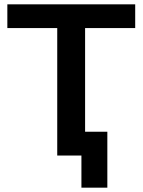

<svg xmlns="http://www.w3.org/2000/svg" viewBox="-20 -720 660 889"><path d="M245 0V-622L276 -590H14V-700H606V-590H344L374 -622V0ZM357 149V-32L388 0H245V-110H477V149Z"/></svg>

Font: MOST Montserrat SemiBold
Style: Regular
Weight: 600
Designer: Julieta Ulanovsky
Foundry: Julieta Ulanovsky
Version: Version 8.000;March 11, 2024;FontCreator 15.0.0.2926 64-bit